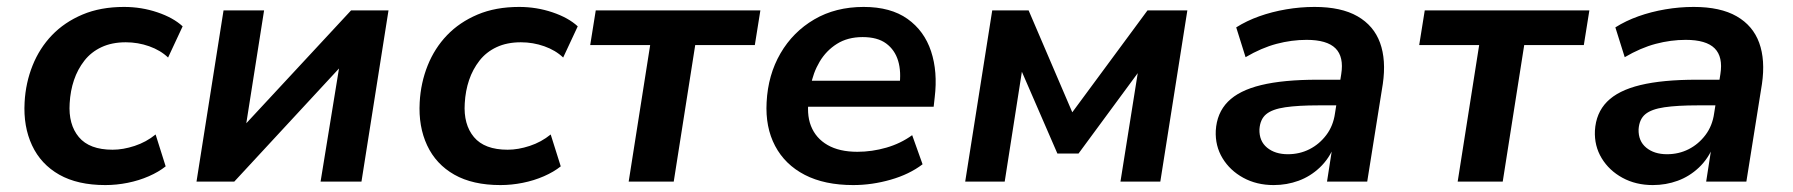

<svg xmlns="http://www.w3.org/2000/svg" viewBox="-20 -524 5174 554"><path d="M284 10Q204 10 151 -20Q98 -50 72.5 -104.5Q47 -159 51 -229Q54 -285 74 -335Q94 -385 130 -422.5Q166 -460 218 -482Q270 -504 338 -504Q388 -504 434 -488.5Q480 -473 507 -448L465 -358Q443 -379 410.5 -390.5Q378 -402 343 -402Q303 -402 273 -388Q243 -374 223.5 -349Q204 -324 193.5 -293Q183 -262 181 -226Q177 -165 207.5 -128.5Q238 -92 305 -92Q335 -92 368.5 -103Q402 -114 429 -136L458 -44Q438 -28 409.5 -15.5Q381 -3 348.5 3.5Q316 10 284 10Z M547 0 625 -494H742L687 -145H669L993 -494H1101L1023 0H905L962 -350H980L656 0Z M1424 10Q1344 10 1291 -20Q1238 -50 1212.5 -104.5Q1187 -159 1191 -229Q1194 -285 1214 -335Q1234 -385 1270 -422.5Q1306 -460 1358 -482Q1410 -504 1478 -504Q1528 -504 1574 -488.5Q1620 -473 1647 -448L1605 -358Q1583 -379 1550.5 -390.5Q1518 -402 1483 -402Q1443 -402 1413 -388Q1383 -374 1363.5 -349Q1344 -324 1333.5 -293Q1323 -262 1321 -226Q1317 -165 1347.5 -128.5Q1378 -92 1445 -92Q1475 -92 1508.5 -103Q1542 -114 1569 -136L1598 -44Q1578 -28 1549.5 -15.5Q1521 -3 1488.5 3.5Q1456 10 1424 10Z M1794 0 1856 -394H1683L1699 -494H2174L2158 -394H1986L1924 0Z M2442 10Q2359 10 2302 -19.5Q2245 -49 2216.5 -103Q2188 -157 2192 -229Q2196 -308 2232 -370Q2268 -432 2329.5 -468Q2391 -504 2472 -504Q2550 -504 2598.5 -469.5Q2647 -435 2666.5 -376Q2686 -317 2677 -243L2674 -216H2292L2303 -291H2592L2575 -274Q2581 -317 2571.5 -348.5Q2562 -380 2537 -398.5Q2512 -417 2469 -417Q2426 -417 2395 -397.5Q2364 -378 2345 -346Q2326 -314 2319 -275L2315 -247Q2306 -196 2320 -160.5Q2334 -125 2368 -105.5Q2402 -86 2454 -86Q2496 -86 2537.5 -98Q2579 -110 2612 -134L2642 -50Q2604 -21 2550 -5.5Q2496 10 2442 10Z M2765 0 2843 -494H2948L3074 -200L3291 -494H3406L3328 0H3213L3267 -339H3282L3092 -81H3031L2919 -339H2932L2879 0Z M3655 10Q3606 10 3567.5 -11Q3529 -32 3507.5 -67.5Q3486 -103 3488 -147Q3491 -198 3523 -230.5Q3555 -263 3619 -278.5Q3683 -294 3782 -294H3861L3850 -220H3785Q3726 -220 3688.5 -214.5Q3651 -209 3633.5 -194.5Q3616 -180 3614 -151Q3613 -117 3636 -98Q3659 -79 3696 -79Q3730 -79 3758.5 -93.5Q3787 -108 3807 -134.5Q3827 -161 3832 -197L3850 -310Q3858 -360 3833.5 -384.5Q3809 -409 3750 -409Q3707 -409 3663.5 -397.5Q3620 -386 3574 -359L3547 -445Q3577 -464 3613.5 -477Q3650 -490 3691 -497Q3732 -504 3773 -504Q3850 -504 3897 -477Q3944 -450 3962 -400.5Q3980 -351 3970 -282L3925 0H3809L3825 -103H3830Q3815 -66 3788 -40.5Q3761 -15 3727 -2.5Q3693 10 3655 10Z M4186 0 4248 -394H4075L4091 -494H4566L4550 -394H4378L4316 0Z M4749 10Q4700 10 4661.5 -11Q4623 -32 4601.5 -67.5Q4580 -103 4582 -147Q4585 -198 4617 -230.5Q4649 -263 4713 -278.5Q4777 -294 4876 -294H4955L4944 -220H4879Q4820 -220 4782.5 -214.5Q4745 -209 4727.5 -194.5Q4710 -180 4708 -151Q4707 -117 4730 -98Q4753 -79 4790 -79Q4824 -79 4852.5 -93.5Q4881 -108 4901 -134.5Q4921 -161 4926 -197L4944 -310Q4952 -360 4927.5 -384.5Q4903 -409 4844 -409Q4801 -409 4757.5 -397.5Q4714 -386 4668 -359L4641 -445Q4671 -464 4707.5 -477Q4744 -490 4785 -497Q4826 -504 4867 -504Q4944 -504 4991 -477Q5038 -450 5056 -400.5Q5074 -351 5064 -282L5019 0H4903L4919 -103H4924Q4909 -66 4882 -40.5Q4855 -15 4821 -2.5Q4787 10 4749 10Z"/></svg>

Font: Nunito Sans 10pt
Style: Bold Italic
Weight: 700
Italic angle: -9°
Designer: Vernon Adams
Foundry: Vernon Adams
Version: Version 3.101;gftools[0.9.27]